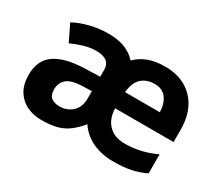

<svg xmlns="http://www.w3.org/2000/svg" viewBox="-108 -776 1132 1004"><g transform="rotate(30 458.5 -273.5)"><path d="M641 -556Q710 -556 762.5 -527Q815 -498 844.5 -443Q874 -388 874 -308V-236H521Q523 -173 558.5 -137Q594 -101 657 -101Q753 -101 843 -144V-29Q802 -9 758 0.5Q714 10 649 10Q582 10 527 -15Q472 -40 437 -91Q408 -56 378.5 -33.5Q349 -11 311 -0.5Q273 10 216 10Q169 10 129.5 -8.5Q90 -27 66 -65.5Q42 -104 42 -163Q42 -250 101 -291.5Q160 -333 278 -337L371 -340V-381Q371 -415 349.5 -431Q328 -447 290 -447Q251 -447 214.5 -436.5Q178 -426 141 -409L93 -508Q136 -531 189 -544Q242 -557 299 -557Q409 -557 466 -493Q498 -525 540.5 -540.5Q583 -556 641 -556ZM638 -450Q589 -450 559 -422Q529 -394 524 -335H734Q733 -385 709 -417.5Q685 -450 638 -450ZM371 -253 316 -251Q248 -249 221.5 -225Q195 -201 195 -162Q195 -128 213.5 -113.5Q232 -99 263 -99Q309 -99 340 -127.5Q371 -156 371 -208Z"/></g></svg>

Font: Noto IKEA Arabic
Style: Bold
Weight: 700
Designer: Monotype Design Team
Foundry: Monotype Imaging Inc.
Version: Version 1.200